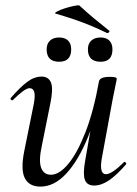

<svg xmlns="http://www.w3.org/2000/svg" viewBox="-20 -679 508 712"><path d="M130 13Q88 13 72 -18.5Q56 -50 70 -119L106 -297Q111 -327 106.5 -339.5Q102 -352 90 -352Q80 -352 64 -340Q48 -328 29 -309Q25 -305 21 -309Q17 -313 21 -317Q54 -355 80.5 -375Q107 -395 134 -395Q160 -395 169 -373Q178 -351 167 -297L135 -138Q123 -83 132.5 -57Q142 -31 169 -31Q200 -31 233.5 -71.5Q267 -112 297 -189Q327 -266 347 -377L361 -376Q342 -259 306.5 -171.5Q271 -84 226 -35.5Q181 13 130 13ZM329 9Q302 9 294.5 -13Q287 -35 296 -84L347 -377Q350 -394 387 -394Q403 -394 408 -392Q413 -390 413 -387Q413 -384 408 -361Q403 -338 398 -312L357 -89Q348 -33 373 -33Q384 -33 401 -44.5Q418 -56 439 -77Q442 -81 446 -76.5Q450 -72 447 -69Q412 -29 384 -10Q356 9 329 9ZM353 -450Q306 -450 306 -496Q306 -517 318.5 -528.5Q331 -540 353 -540Q374 -540 385.5 -528.5Q397 -517 397 -496Q397 -450 353 -450ZM199 -450Q153 -450 153 -496Q153 -517 165.5 -528.5Q178 -540 199 -540Q221 -540 232.5 -528.5Q244 -517 244 -496Q244 -450 199 -450ZM376 -557Q345 -572 316 -584Q287 -596 256.5 -606.5Q226 -617 188 -628Q181 -629 187 -633.5Q193 -638 206 -643Q219 -648 233.5 -652Q248 -656 259.5 -658Q271 -660 274 -659Q301 -634 325.5 -613.5Q350 -593 384 -566Q388 -565 384.5 -560Q381 -555 376 -557Z"/></svg>

Font: Cormorant Garamond Light Medium
Style: Italic
Weight: 500
Italic angle: -10°
Version: Version 4.001